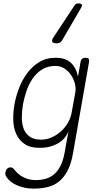

<svg xmlns="http://www.w3.org/2000/svg" viewBox="-20 -900 640 1130"><path d="M383 -128Q378 -113 365.5 -95.5Q353 -78 332.5 -63.5Q312 -49 282.5 -39.5Q253 -30 212 -30Q157 -30 124 -53Q91 -76 75 -112.5Q59 -149 58 -194.5Q57 -240 65 -285Q73 -330 91 -378.5Q109 -427 138.5 -467.5Q168 -508 210 -534Q252 -560 309 -560Q364 -560 396 -531.5Q428 -503 439 -449L454 -535Q456 -548 463.5 -554Q471 -560 484 -560Q497 -560 501.5 -554Q506 -548 504 -535L410 0Q399 65 377 106Q355 147 325 170Q295 193 258 201.5Q221 210 179 210Q147 210 121.5 204Q96 198 76.5 189Q57 180 43.5 169Q30 158 22 147Q15 138 12.5 130.5Q10 123 12 114Q13 108 15.5 102.5Q18 97 22 93Q26 89 31 87Q36 85 42 85Q47 85 52 87Q57 89 63 97Q72 108 84 119.5Q96 131 112 140Q128 149 147.5 154.5Q167 160 190 160Q219 160 246 153Q273 146 295.5 128Q318 110 334.5 79Q351 48 360 0ZM222 -78Q255 -78 285.5 -92Q316 -106 340 -128Q364 -150 380 -178Q396 -206 401 -234L423 -355Q428 -381 420.5 -409Q413 -437 397 -460Q381 -483 358 -497.5Q335 -512 307 -512Q260 -512 226.5 -490.5Q193 -469 170.5 -435.5Q148 -402 135 -362Q122 -322 115 -285Q109 -248 108.5 -211Q108 -174 118.5 -144.5Q129 -115 154 -96.5Q179 -78 222 -78ZM314 -645Q292 -645 287.5 -654.5Q283 -664 297 -684L418 -867Q422 -874 428 -877Q434 -880 442 -880Q457 -880 461 -873Q465 -866 456 -852L347 -665Q342 -655 333.5 -650Q325 -645 314 -645Z"/></svg>

Font: Maple Mono Thin
Style: Italic
Weight: 250
Italic angle: -10°
Monospace: yes
Designer: subframe7536
Version: Version 7.000